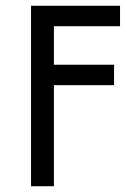

<svg xmlns="http://www.w3.org/2000/svg" viewBox="-20 -645 457 665"><path d="M87.5 0V-625H395.8V-554.2H166.7V-420.8H375V-350H166.7V0Z"/></svg>

Font: Afacad Flux
Style: Regular
Weight: 400
Designer: Kristian Moeller
Foundry: Dicotype
Version: Version 1.100